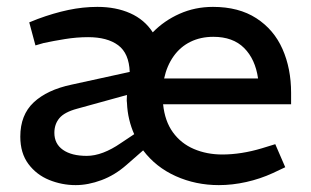

<svg xmlns="http://www.w3.org/2000/svg" viewBox="-20 -531 905 558"><path d="M200 7Q160 7 123 -8Q86 -23 62.5 -54.5Q39 -86 39 -134Q39 -197 78 -233.5Q117 -270 188 -285L357 -322Q355 -376 323.5 -399.5Q292 -423 236 -423Q203 -423 169 -417.5Q135 -412 107 -406L83 -399L65 -466L90 -476Q136 -493 178.5 -502Q221 -511 263 -511Q317 -511 358.5 -492.5Q400 -474 424 -437Q457 -471 502 -491Q547 -511 599 -511Q674 -511 725 -478Q776 -445 801 -388.5Q826 -332 826 -261V-228H454Q459 -179 482.5 -146.5Q506 -114 543.5 -98Q581 -82 626 -82Q681 -82 741 -100L780 -112L809 -45L773 -28Q736 -11 695.5 -2Q655 7 616 7Q549 7 491 -19Q433 -45 396 -94L348 -52Q314 -22 275 -7.5Q236 7 200 7ZM232 -78Q255 -78 280 -87.5Q305 -97 331 -115L370 -141Q361 -161 355.5 -184Q350 -207 349 -232Q348 -238 348.5 -244Q349 -250 349 -255L204 -215Q167 -205 152.5 -187.5Q138 -170 138 -145Q138 -113 163 -95.5Q188 -78 232 -78ZM457 -303H730Q722 -359 689.5 -391.5Q657 -424 600 -424Q563 -424 533.5 -409.5Q504 -395 484.5 -367.5Q465 -340 457 -303Z"/></svg>

Font: REM Medium
Style: Regular
Weight: 400
Version: Version 1.005;gftools[0.9.28]